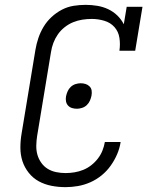

<svg xmlns="http://www.w3.org/2000/svg" viewBox="-20 -763 640 791"><path d="M250 8Q220 8 192 2.5Q164 -3 140 -16Q116 -29 98.5 -51Q81 -73 72.5 -99Q64 -125 64 -154.5Q64 -184 69 -213L126 -558Q130 -582 138 -606Q146 -630 159.5 -652.5Q173 -675 192.5 -693Q212 -711 235 -723Q258 -735 283 -739Q308 -743 333 -743Q357 -743 381 -739Q405 -735 426 -725Q447 -715 463.5 -699Q480 -683 490 -663L502 -735H567L537 -554H472Q476 -581 472 -607Q468 -633 451.5 -651.5Q435 -670 409.5 -677.5Q384 -685 358 -685Q339 -685 319.5 -682Q300 -679 281.5 -671.5Q263 -664 246.5 -651Q230 -638 218.5 -621.5Q207 -605 200 -586.5Q193 -568 190 -548L133 -203Q130 -184 129.5 -164Q129 -144 134 -126Q139 -108 150 -92.5Q161 -77 176.5 -67.5Q192 -58 211 -54Q230 -50 250 -50Q268 -50 286.5 -53Q305 -56 322.5 -63Q340 -70 355.5 -82Q371 -94 383 -109.5Q395 -125 402 -142.5Q409 -160 412 -178H477Q473 -152 462.5 -127.5Q452 -103 436 -80.5Q420 -58 398.5 -40.5Q377 -23 352 -12Q327 -1 301 3.5Q275 8 250 8ZM297 -315Q286 -315 276.5 -318Q267 -321 260.5 -328Q254 -335 252 -345Q250 -355 252 -366Q254 -376 258.5 -386.5Q263 -397 271.5 -405Q280 -413 291 -416.5Q302 -420 312 -420Q323 -420 332.5 -417Q342 -414 349 -407Q356 -400 357.5 -390Q359 -380 357 -369Q355 -359 350.5 -348.5Q346 -338 337.5 -330Q329 -322 318 -318.5Q307 -315 297 -315Z"/></svg>

Font: Iosevka Slab LtExObl
Style: Regular
Weight: 300
Width: 7
Italic angle: -9°
Monospace: yes
Designer: Belleve Invis
Foundry: Belleve Invis
Version: Version 11.1.0; ttfautohint (v1.8.3)